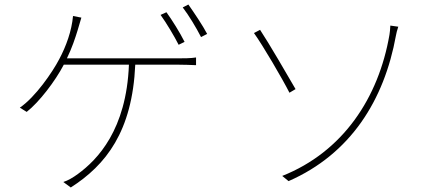

<svg xmlns="http://www.w3.org/2000/svg" viewBox="-20 -791 1952 849"><path d="M67.8 -315 98 -296.2C152 -338.1 224.1 -431.8 262.1 -505H550.1C539.1 -217 410.9 -84.9 324.9 -22C305 -7.1 279.8 7.8 259.9 13.8L293 38C447.8 -61.1 565 -208.8 578.1 -505H768.1C790.1 -505 822.8 -503.9 846.9 -502.8V-536.9C822.8 -533 791.2 -533 768.1 -533H275.9C299 -581 312.1 -621.1 323.2 -657L339.8 -713.1L302.9 -720.2C296.9 -654.1 272.7 -587 241.8 -529.1C212 -471.9 136.7 -361.9 67.8 -315ZM690 -725.1C715.9 -689.3 750.7 -631 769.9 -593L796.2 -605.8C775.2 -647.7 740.1 -703.8 715.9 -736.9ZM788 -758.2C815 -723 846.9 -670.1 869 -627.1L896 -641C876.8 -677.9 837.7 -735.8 812.9 -771Z M1228 -13.1 1256 9.9C1530.2 -110.1 1679 -348 1730.8 -633.9C1731.9 -641 1736.2 -659.1 1741.1 -672.9L1706 -677.9C1706 -665.8 1703.1 -643.1 1702.1 -637.1C1654.1 -359 1497.2 -120 1228 -13.1ZM1103 -644.9C1142 -590.9 1229 -442.1 1259.9 -381L1286.9 -397C1253.9 -454.2 1168 -601.9 1130 -659.1Z"/></svg>

Font: Karasuma Gothic
Style: Thin
Weight: 200
Designer: Rasmus Andersson / Ryoko Ishizuka
Foundry: rsms
Version: Version 1.00